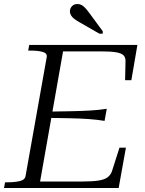

<svg xmlns="http://www.w3.org/2000/svg" viewBox="-32 -933 719 953"><path d="M593 -200 557 0H-12L-7 -28H3Q39 -28 65.5 -34Q92 -40 95 -60L200 -650Q203 -669 179.5 -675.5Q156 -682 118 -682H108L113 -710H650L620 -535H589L591 -631Q591 -649 580.5 -659Q570 -669 544 -673.5Q518 -678 469 -678H281L167 -32H373Q425 -32 455 -36.5Q485 -41 500.5 -52Q516 -63 523 -81L561 -200ZM211 -379Q273 -380 323.5 -381Q374 -382 416.5 -384.5Q459 -387 498 -393L487 -333Q451 -339 409 -342Q367 -345 317 -346Q267 -347 205 -348ZM461 -766H478V-778L411 -869Q400 -884 391 -893.5Q382 -903 373 -908Q364 -913 352 -913Q335 -913 325 -902Q315 -891 315 -877Q315 -866 321 -856Q327 -846 339 -837.5Q351 -829 367 -820Z"/></svg>

Font: Roboto Serif 120pt Expanded Light
Style: Italic
Weight: 300
Width: 7
Italic angle: -10°
Designer: Greg Gazdowicz
Foundry: Commercial Type
Version: Version 1.008